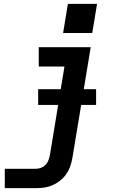

<svg xmlns="http://www.w3.org/2000/svg" viewBox="-20 -766 640 1001"><path d="M5 215V114H166Q180 114 193.5 109Q207 104 217 94Q227 84 232 70.5Q237 57 240 44L316 -419H182V-520H453L357 60Q353 82 345.5 103Q338 124 324.5 143Q311 162 292.5 176.5Q274 191 253 200Q232 209 210 212Q188 215 166 215ZM461 -594H309L334 -746H486ZM179 -219V-301H481V-219Z"/></svg>

Font: Iosevka SS04 Extended Oblique
Style: Bold
Weight: 700
Width: 7
Italic angle: -9°
Monospace: yes
Designer: Belleve Invis
Foundry: Belleve Invis
Version: Version 19.0.0; ttfautohint (v1.8.4)